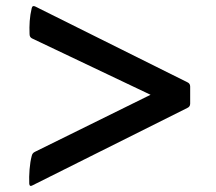

<svg xmlns="http://www.w3.org/2000/svg" viewBox="-20 -599 710 630"><path d="M76 4Q75 -18 77 -43Q79 -68 84 -87Q86 -97 95 -101L474 -288L85 -473Q77 -477 77 -487Q76 -509 77.5 -530Q79 -551 84 -572Q86 -582 95 -578L595 -329Q604 -325 604 -315V-259Q604 -249 595 -245L85 10Q77 14 76 4Z"/></svg>

Font: Hahmlet
Style: Bold
Weight: 700
Designer: Minjoo Ham & Mark Frömberg
Foundry: hypertype
Version: Version 1.002; ttfautohint (v1.8.3)